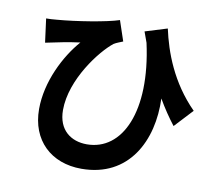

<svg xmlns="http://www.w3.org/2000/svg" viewBox="-87 -866 1174 1028"><g transform="rotate(10 500.0 -352.0)"><path d="M957 -352C827 -483 771 -638 744 -762L624 -725C631 -705 638 -686 645 -667C725 -305 616 -76 424 -76C338 -76 267 -126 267 -235C267 -402 404 -577 472 -630C486 -639 507 -646 521 -652L484 -762C419 -740 253 -713 149 -705C130 -703 110 -702 93 -702L110 -573C172 -586 233 -599 296 -607C217 -517 140 -367 140 -218C140 -48 253 58 418 58C676 58 784 -159 775 -387C804 -337 834 -293 865 -253Z"/></g></svg>

Font: Noto Sans KR Bold
Style: Regular
Weight: 700
Designer: Ryoko NISHIZUKA  (kana & ideographs); Paul D. Hunt (Latin, Greek & Cyrillic); Wenlong ZHANG  (bopomofo); Sandoll Communi
Foundry: Adobe Systems Incorporated
Version: Version 1.004;PS 1.004;hotconv 1.0.82;makeotf.lib2.5.63406